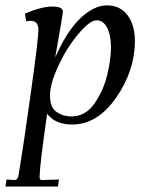

<svg xmlns="http://www.w3.org/2000/svg" viewBox="-48 -450 540 709"><path d="M136.7 -96.7Q136.7 -52.2 161.6 -36.1Q186 -20 213.9 -20Q266.6 -19.5 299.8 -66.4Q333 -113.3 347.2 -170.9Q376.5 -290.5 347.2 -348.6Q333 -375 308.6 -375Q284.2 -375 242.2 -325.7Q200.2 -276.4 168.5 -209Q136.7 -141.6 136.7 -96.7ZM347.7 -430.2Q395 -430.2 422.4 -394.5Q449.7 -358.9 450.2 -299.8Q450.2 -189 380.9 -89.4Q311.5 10.3 217.8 9.8Q156.7 9.8 126 -29.8Q99.1 157.2 98.1 203.1Q98.1 215.3 106.9 214.8L169.9 212.9L166 238.8H-27.8L-23.9 212.9L6.8 214.8Q18.1 213.9 21 194.8Q38.1 91.8 65.9 -107.4Q93.8 -306.6 93.8 -339.8Q93.8 -373 64.9 -373Q57.1 -373 48.8 -371.1L43.9 -399.9Q106 -425.8 145 -425.8Q184.1 -425.8 184.1 -407.2Q184.1 -397.5 155.8 -237.8Q199.7 -336.9 250 -383.8Q300.3 -430.7 347.7 -430.2Z"/></svg>

Font: Unna-Italic
Style: Italic
Weight: 400
Italic angle: -8°
Designer: Jorge de Buen U.
Foundry: Omnibus-Type
Version: Version 2.006;PS 002.006;hotconv 1.0.70;makeotf.lib2.5.58329